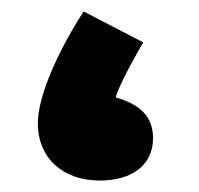

<svg xmlns="http://www.w3.org/2000/svg" viewBox="-20 -312 347 335"><path d="M154 3C209 3 247 -23 247 -71C247 -109 224 -130 182 -142C184 -154 208 -201 230 -238L126 -292C88 -234 46 -149 46 -97C46 -36 90 3 154 3Z"/></svg>

Font: Noto Sans Arabic ExtCond Blk
Style: Regular
Weight: 900
Width: 2
Designer: Monotype Design Team, Nadine Chahine, Nizar Qandah and Khaled Hosny
Foundry: Monotype Imaging Inc.
Version: Version 2.012